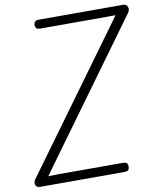

<svg xmlns="http://www.w3.org/2000/svg" viewBox="-102 -1060 953 1140"><g transform="rotate(-10 374.0 -489.5)"><path d="M25.5 -49 664.5 -926 616 -925.5H212.5Q193.5 -925.5 187 -932.8Q180.5 -940 180.5 -952Q180.5 -963.5 187 -971.2Q193.5 -979 212.5 -979H720.5Q729 -979 735 -975Q741 -971 744.5 -964.5Q748.5 -956.5 747.8 -946.8Q747 -937 740 -927L104.5 -53.5L160.5 -55H553Q572.5 -55 578.8 -47.5Q585 -40 585 -27Q585 -15 578.8 -7.5Q572.5 0 553 0H43.5Q34 0 27.8 -5Q21.5 -10 19 -17Q17 -24.5 18.5 -33Q20 -41.5 25.5 -49Z"/></g></svg>

Font: Edu QLD Hand
Style: Regular
Weight: 400
Designer: Tina and Corey Anderson, Eben Sorkin
Foundry: Sorkin Type Co.
Version: Version 2.000